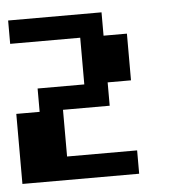

<svg xmlns="http://www.w3.org/2000/svg" viewBox="-40 -725 455 512"><g transform="rotate(-5 187.5 -469.0)"><path d="M0 -687.5H250V-625H312.5V-500H250V-437.5H125V-312.5H312.5V-250H0V-437.5H62.5V-500H187.5V-625H0Z"/></g></svg>

Font: NeoDunggeunmo Pro
Style: Regular
Weight: 400
Version: Version 1.020